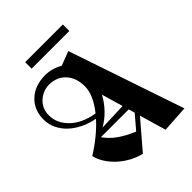

<svg xmlns="http://www.w3.org/2000/svg" viewBox="-253 -1044 1196 1196"><g transform="rotate(-45 345.0 -446.0)"><path d="M297 15Q254 5 214.5 -17Q175 -39 144 -68Q113 -97 92 -131Q71 -165 64 -198Q116 -230 162.5 -268Q209 -306 245 -346Q194 -355 150.5 -376.5Q107 -398 76 -427.5Q45 -457 27.5 -494.5Q10 -532 10 -573Q10 -658 66 -710Q122 -762 213 -762Q244 -762 273 -753.5Q302 -745 327 -730L421 -766L680 -2L503 9L452 -166ZM52 -568Q52 -498 108.5 -443Q165 -388 266 -371Q300 -413 319.5 -455.5Q339 -498 339 -538Q339 -613 297 -658Q255 -703 189 -703Q135 -703 93.5 -665.5Q52 -628 52 -568ZM377 -426Q353 -380 316.5 -342Q280 -304 235 -278L418 -285ZM185 -243Q213 -203 254.5 -172.5Q296 -142 365 -112L442 -202L430 -243ZM182 -850V-907H514V-850Z"/></g></svg>

Font: Trickster
Style: Regular
Weight: 400
Designer: Jean-Baptiste Morizot
Foundry: Jean-Baptiste Morizot
Version: Version 2.000;PS 2.0;hotconv 1.0.88;makeotf.lib2.5.647800